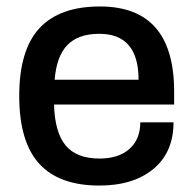

<svg xmlns="http://www.w3.org/2000/svg" viewBox="-20 -558 594 590"><path d="M285.2 12.2Q161.6 12.2 100.3 -55.2Q39.1 -122.6 39.1 -263.2Q39.1 -403.8 100.8 -470.9Q162.6 -538.1 287.1 -538.1Q515.1 -538.1 515.1 -276.9V-236.8H146Q148.4 -150.9 181.9 -110.8Q215.3 -70.8 286.1 -70.8Q344.2 -70.8 377.7 -100.3Q411.1 -129.9 411.1 -182.1H513.2Q513.2 -90.3 451.7 -39.1Q390.1 12.2 285.2 12.2ZM147.9 -313H405.8Q405.8 -454.1 285.2 -454.1Q220.7 -454.1 187.3 -419.9Q153.8 -385.7 147.9 -313Z"/></svg>

Font: Archivo Medium
Style: Regular
Weight: 500
Designer: Hector Gatti
Foundry: Omnibus-Type
Version: Version 2.001